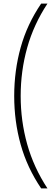

<svg xmlns="http://www.w3.org/2000/svg" viewBox="-20 -828 313 1068"><path d="M209 220Q131 105 95 -24Q59 -153 59 -294Q59 -435 95 -564.2Q131 -693.5 209 -808H244Q167.5 -692 131.2 -562.5Q95 -433 95 -294Q95 -155.5 131.2 -26Q167.5 103.5 244 220Z"/></svg>

Font: Encode Sans Condensed Thin
Style: Regular
Weight: 100
Width: 3
Designer: Multiple Designers
Foundry: Impallari Type
Version: Version 3.000; ttfautohint (v1.8.3) -l 8 -r 50 -G 200 -x 14 